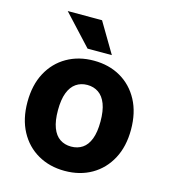

<svg xmlns="http://www.w3.org/2000/svg" viewBox="-111 -823 814 924"><g transform="rotate(15 296.0 -361.5)"><path d="M38 -262Q38 -347 71 -408.5Q104 -470 162.5 -503.5Q221 -537 296 -537Q372 -537 430 -503.5Q488 -470 521 -408.5Q554 -347 554 -262Q554 -178 521 -116.5Q488 -55 430 -21.5Q372 12 296 12Q221 12 162.5 -21.5Q104 -55 71 -116.5Q38 -178 38 -262ZM190 -262Q190 -209 203 -175Q216 -141 240 -125Q264 -109 296 -109Q328 -109 352 -125Q376 -141 389 -175Q402 -209 402 -262Q402 -315 389 -349Q376 -383 352 -399.5Q328 -416 296 -416Q264 -416 240 -399.5Q216 -383 203 -349Q190 -315 190 -262ZM112 -735H283L372 -585H251Z"/></g></svg>

Font: Radio Canada
Style: Regular
Weight: 400
Designer: Charles Daoud, Etienne Aubert Bonn, Alexandre Saumier Demers, Jacques Le Bailly
Foundry: Radio-Canada
Version: Version 2.104;gftools[0.9.28.dev5+ged2979d]